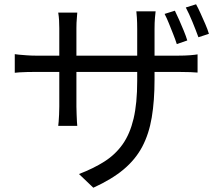

<svg xmlns="http://www.w3.org/2000/svg" viewBox="-20 -813 1040 897"><path d="M797 -763Q806 -745 817 -720Q828 -695 838.5 -669.5Q849 -644 855 -624L806 -607Q799 -629 789 -654Q779 -679 769 -704Q759 -729 749 -748ZM896 -793Q906 -775 917 -750.5Q928 -726 939 -701Q950 -676 956 -655L907 -639Q895 -672 879 -711Q863 -750 848 -778ZM702 -442Q702 -342 689 -264.5Q676 -187 644.5 -127.5Q613 -68 557.5 -21.5Q502 25 416 64L349 0Q417 -26 468 -58.5Q519 -91 553 -139Q587 -187 604 -258.5Q621 -330 621 -435V-678Q621 -708 619.5 -730.5Q618 -753 617 -760H707Q706 -753 704 -730.5Q702 -708 702 -678ZM341 -754Q341 -747 339 -727.5Q337 -708 337 -682V-315Q337 -297 338 -277.5Q339 -258 339.5 -244Q340 -230 341 -225H252Q253 -230 254 -244Q255 -258 256 -277Q257 -296 257 -315V-681Q257 -698 256 -717.5Q255 -737 252 -754ZM49 -560Q53 -559 69 -557.5Q85 -556 106.5 -554.5Q128 -553 149 -553H811Q845 -553 869 -555Q893 -557 903 -559V-474Q895 -475 870 -476Q845 -477 812 -477H149Q127 -477 106.5 -476.5Q86 -476 70.5 -475Q55 -474 49 -473Z"/></svg>

Font: Noto Sans KR
Style: Regular
Weight: 400
Designer: Ryoko NISHIZUKA  (kana, bopomofo & ideographs); Paul D. Hunt (Latin, Greek & Cyrillic); Sandoll Communications , Soo-you
Foundry: Adobe
Version: Version 2.004-H2;hotconv 1.0.118;makeotfexe 2.5.65603